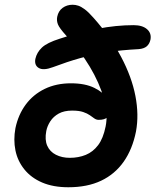

<svg xmlns="http://www.w3.org/2000/svg" viewBox="-20 -779 656 809"><path d="M268 10Q204 10 157.5 -10Q111 -30 82.5 -65.5Q54 -101 45 -145.5Q36 -190 45 -239Q57 -296 88.5 -338.5Q120 -381 168.5 -404.5Q217 -428 279 -428Q339 -428 378 -408.5Q417 -389 434 -362Q451 -335 446 -312Q443 -295 432 -284.5Q421 -274 396 -274Q386 -274 377.5 -280Q369 -286 358.5 -293.5Q348 -301 330.5 -307Q313 -313 284 -313Q250 -313 227.5 -300.5Q205 -288 192 -268Q179 -248 175 -227Q168 -190 179 -165Q190 -140 215.5 -127Q241 -114 274 -114Q311 -114 341.5 -126.5Q372 -139 393.5 -167.5Q415 -196 425 -246Q436 -299 417.5 -364.5Q399 -430 358 -498.5Q317 -567 258 -630Q230 -661 224 -676.5Q218 -692 221 -708Q226 -733 244 -746Q262 -759 286 -759Q298 -759 310 -755Q322 -751 337.5 -739.5Q353 -728 374 -704Q446 -623 490.5 -539Q535 -455 550.5 -375Q566 -295 553 -225Q538 -150 501 -97.5Q464 -45 406 -17.5Q348 10 268 10ZM203 -496Q163 -481 143.5 -492.5Q124 -504 129 -531Q135 -558 156.5 -578.5Q178 -599 232 -616Q310 -642 389.5 -657.5Q469 -673 543 -673Q580 -673 599.5 -656Q619 -639 614 -612Q610 -594 598.5 -584Q587 -574 565 -572Q488 -568 429.5 -558.5Q371 -549 317.5 -534Q264 -519 203 -496Z"/></svg>

Font: Shantell Sans SemiBold
Style: Italic
Weight: 600
Italic angle: -11°
Designer: Stephen Nixon, Anya Danilova, Shantell Martin
Foundry: Arrow Type
Version: Version 1.011;[c5ecc13dd]